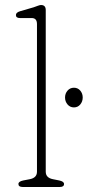

<svg xmlns="http://www.w3.org/2000/svg" viewBox="-20 -746 350 766"><path d="M162.5 -706V-61Q162.5 -36.5 191.5 -31L216.5 -26Q235.5 -22 235.5 -12Q235.5 0 218.5 0H70.5Q53.5 0 53.5 -12Q53.5 -22 72.5 -26L98.5 -31Q127.5 -36.5 127.5 -61V-650Q127.5 -674 106.5 -674H59.5Q43.5 -674 43.5 -686Q43.5 -696 59.5 -701L114.5 -717Q122 -719.5 130.5 -722.8Q139 -726 143.5 -726Q162.5 -726 162.5 -706ZM275 -317.5Q259.5 -317.5 249.5 -329.2Q239.5 -341 239.5 -357Q239.5 -373 249.5 -384.5Q259.5 -396 275 -396Q290.5 -396 300.2 -384.5Q310 -373 310 -357Q310 -341 300.2 -329.2Q290.5 -317.5 275 -317.5Z"/></svg>

Font: Fraunces 9pt S100 Thin
Style: Regular
Weight: 100
Version: Version 1.000; ttfautohint (v1.8.3)